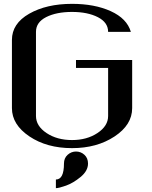

<svg xmlns="http://www.w3.org/2000/svg" viewBox="-20 -770 790 998"><path d="M667 -458V-208Q667 -121.1 575.2 -60.5Q483.4 0 354.5 0Q223.6 0 132.8 -61Q42 -122.1 42 -208V-562.5Q42 -647.5 131.8 -698.7Q221.7 -750 354.5 -750Q471.7 -750 555.7 -711.9Q639.6 -673.8 660.2 -604.5H542Q542 -653.3 488.8 -680.7Q435.5 -708 354.5 -708Q273.4 -708 220.2 -681.2Q167 -654.3 167 -604.5V-167Q167 -115.2 221.7 -78.6Q276.4 -42 354.5 -42Q431.6 -42 486.8 -78.6Q542 -115.2 542 -167V-417H375V-458ZM375 17.6Q400.4 17.6 418.9 34.7Q437.5 51.8 437.5 80.1Q437.5 118.2 398.9 149.9Q360.4 181.6 323.2 194.8Q286.1 208 270.5 208V163.1Q312.5 163.1 312.5 80.1Q312.5 51.8 331.5 34.7Q350.6 17.6 375 17.6Z"/></svg>

Font: okolaks
Style: Bold
Weight: 600
Width: 8
Version: Version 000.6.0